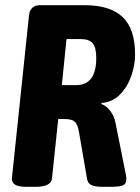

<svg xmlns="http://www.w3.org/2000/svg" viewBox="-20 -720 542 742"><path d="M82 2Q51 2 38 -6.5Q25 -15 26 -31L92 -660Q96 -700 136 -700H306Q406 -700 454 -654Q502 -608 502 -510Q502 -468 487 -425.5Q472 -383 443 -354Q414 -325 372 -322V-318Q391 -311 406 -291.5Q421 -272 426 -247L466 -47Q469 -32 468 -24Q467 -8 453.5 -3Q440 2 405 2H374Q350 2 335 -4Q320 -10 317 -26L285 -211Q280 -240 268.5 -250Q257 -260 229 -260H205L181 -31Q178 2 117 2ZM219 -391H274Q352 -391 352 -496Q352 -537 338 -553Q324 -569 292 -569H237Z"/></svg>

Font: Asap Condensed
Style: Bold Italic
Weight: 700
Width: 3
Italic angle: -6°
Designer: Pablo Cosgaya
Foundry: Omnibus-Type
Version: Version 3.001; ttfautohint (v1.8.4.7-5d5b)